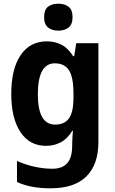

<svg xmlns="http://www.w3.org/2000/svg" viewBox="-20 -846 625 1040"><path d="M234 -622Q278 -622 313.5 -603.5Q349 -585 376 -542H382L393 -612H513V-77Q513 45 448 109.5Q383 174 254 174Q204 174 159.5 166.5Q115 159 72 140V26Q120 47 169 57.5Q218 68 264 68Q317 68 344 38Q371 8 371 -57V-67Q371 -85 372.5 -104Q374 -123 375 -138H372Q344 -93 308 -74.5Q272 -56 229 -56Q140 -56 90.5 -131Q41 -206 41 -337Q41 -472 91.5 -547Q142 -622 234 -622ZM277 -503Q185 -503 185 -335Q185 -171 279 -171Q328 -171 353 -204Q378 -237 378 -319V-339Q378 -428 353.5 -465.5Q329 -503 277 -503ZM296 -826Q330 -826 351.5 -809.5Q373 -793 373 -753Q373 -714 351.5 -697Q330 -680 296 -680Q262 -680 240.5 -697Q219 -714 219 -753Q219 -793 240 -809.5Q261 -826 296 -826Z"/></svg>

Font: Noto Sans Malayalam UI SemiCondensed
Style: Bold
Weight: 700
Width: 4
Designer: Jelle Bosma - Monotype Design Team
Foundry: Monotype Imaging Inc.
Version: Version 2.104; ttfautohint (v1.8.4.7-5d5b)